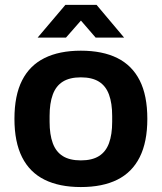

<svg xmlns="http://www.w3.org/2000/svg" viewBox="-20 -743 653 775"><path d="M306.4 12Q219.5 12 159.7 -17.7Q99.8 -47.4 69.1 -108.5Q38.3 -169.7 38.3 -263.2Q38.3 -357.8 69.1 -418.4Q99.8 -479 159.7 -508.7Q219.5 -538.4 306.4 -538.4Q394 -538.4 453.6 -508.7Q513.2 -479 543.9 -418.4Q574.7 -357.8 574.7 -263.2Q574.7 -169.7 543.9 -108.5Q513.2 -47.4 453.6 -17.7Q394 12 306.4 12ZM306.4 -95.6Q351.6 -95.6 379.4 -113Q407.3 -130.4 420 -165.2Q432.8 -200 432.8 -251.4V-274.8Q432.8 -326.2 420 -361.1Q407.3 -396 379.4 -413.4Q351.6 -430.8 306.4 -430.8Q261.2 -430.8 233.5 -413.4Q205.7 -396 193 -361.1Q180.2 -326.2 180.2 -274.8V-251.4Q180.2 -200 193 -165.2Q205.7 -130.4 233.5 -113Q261.2 -95.6 306.4 -95.6ZM131.9 -591.2 244 -723.4H369.7L481 -591.2H366.1L278.4 -692.7L334.8 -692L246.3 -591.2Z"/></svg>

Font: Archivo SemiBold
Style: Regular
Weight: 600
Designer: Hector Gatti
Foundry: Omnibus-Type
Version: Version 2.001